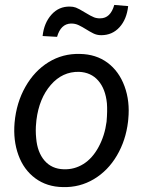

<svg xmlns="http://www.w3.org/2000/svg" viewBox="-20 -760 598 790"><path d="M33.7 0ZM308.6 -538.1Q375 -537.1 422.4 -502Q469.7 -466.8 492.4 -405Q515.1 -343.3 507.8 -270L506.8 -259.3Q497.6 -182.1 460.9 -119.9Q424.3 -57.6 366.2 -22.9Q308.1 11.7 238.8 9.8Q172.9 8.8 125.2 -26.4Q77.6 -61.5 55.7 -122.1Q33.7 -182.6 40 -255.4Q47.4 -337.4 84.5 -402.8Q121.6 -468.3 179.9 -504.2Q238.3 -540 308.6 -538.1ZM128.9 -254.9Q125.5 -224.1 128.9 -190.9Q133.8 -133.3 163.3 -99.1Q192.9 -64.9 242.2 -63.5Q286.1 -62 323.2 -85.2Q360.4 -108.4 385.7 -155.3Q411.1 -202.1 418.5 -259.3Q422.4 -304.2 419.9 -335Q414.1 -394 384.3 -428.2Q354.5 -462.4 305.2 -464.4Q236.8 -465.8 189 -410.6Q141.1 -355.5 129.9 -266.1ZM507.3 -734.9Q501.5 -680.7 471.7 -647.9Q441.9 -615.2 396.5 -615.2Q378.4 -615.2 363.5 -622.8Q348.6 -630.4 334 -639.6Q319.3 -648.9 304.2 -656.2Q289.1 -663.6 271.5 -663.1Q230 -661.6 214.8 -608.4L155.3 -611.8Q161.1 -665.5 191.7 -699.7Q222.2 -733.9 267.6 -732.9Q280.8 -732.9 292.2 -728.8Q303.7 -724.6 329.6 -708.7Q355.5 -692.9 367.4 -688.5Q379.4 -684.1 392.6 -684.6Q434.6 -684.6 450.2 -739.7Z"/></svg>

Font: Roboto
Style: Italic
Weight: 400
Italic angle: -12°
Designer: Google
Version: Version 2.134; 2016; ttfautohint (v1.6)